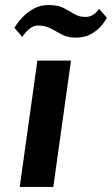

<svg xmlns="http://www.w3.org/2000/svg" viewBox="-20 -740 443 760"><path d="M191 0H58L128 -500H261ZM403 -670Q403 -670 396 -658Q389 -646 374 -630.5Q359 -615 336 -603Q313 -591 280 -591Q248 -591 225.5 -603Q203 -615 181.5 -627Q160 -639 131 -639Q113 -639 98.5 -627.5Q84 -616 76 -605Q68 -594 68 -594L37 -630Q37 -630 46 -643.5Q55 -657 72.5 -675Q90 -693 115 -706.5Q140 -720 172 -720Q209 -720 231.5 -708.5Q254 -697 273 -685Q292 -673 318 -673Q336 -673 348 -681Q360 -689 366 -697Q372 -705 372 -705Z"/></svg>

Font: Arsenal SC
Style: Bold Italic
Weight: 700
Italic angle: -9.10001°
Designer: Andrij Shevchenko
Foundry: Stairsfor
Version: Version 2.001; ttfautohint (v1.8.4.7-5d5b)